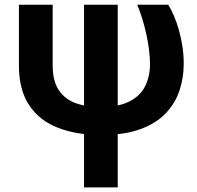

<svg xmlns="http://www.w3.org/2000/svg" viewBox="-20 -566 842 819"><path d="M60.7 -545.9H204.7V-285.7Q204.9 -219.7 231.2 -181Q257.5 -142.3 303.1 -125.8Q348.7 -109.4 406.6 -109.4Q485 -109.4 531.7 -133.1Q578.5 -156.8 599.2 -198.6Q619.9 -240.4 619.9 -294.3Q619.5 -323.6 615.4 -356Q611.2 -388.3 603.9 -421.2Q596.6 -454.1 586.9 -485.8Q577.1 -517.5 565.4 -545.9H697.5Q710.8 -524.6 722.7 -496.7Q734.5 -468.8 743.6 -436.1Q752.7 -403.4 758.2 -367.5Q763.7 -331.5 763.7 -294.3Q763.7 -234.5 745.6 -179.9Q727.5 -125.3 686.8 -82.5Q646.1 -39.7 578.5 -15Q510.8 9.8 411.7 9.8Q306.4 9.8 227.3 -20.9Q148.1 -51.7 104.4 -117.3Q60.7 -182.9 60.7 -287.5ZM338.5 -545.9H482.2V233.4H338.5Z"/></svg>

Font: Inter
Style: Regular
Weight: 400
Designer: Rasmus Andersson
Foundry: rsms
Version: Version 4.000;git-8c9346024